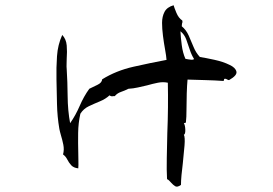

<svg xmlns="http://www.w3.org/2000/svg" viewBox="-20 -723 1040 731"><path d="M854 -476Q876 -466 880 -451Q884 -436 852 -418Q848 -418 844 -421Q839 -424 835 -423Q832 -422 833 -419Q833 -414 827 -415Q799 -417 762.5 -418Q726 -419 694 -420Q692 -399 691 -367Q690 -335 690 -305Q690 -275 688 -260Q689 -256 684.5 -255Q680 -254 680 -254Q685 -246 685.5 -229Q686 -212 680 -210Q685 -201 682.5 -169Q680 -137 676 -101Q673 -78 671 -56Q669 -34 669 -19Q655 -9 647 -14Q639 -19 632 -27Q628 -31 624.5 -35Q621 -39 616 -41Q614 -76 615 -121.5Q616 -167 617 -216Q619 -264 619.5 -313.5Q620 -363 619 -408Q601 -412 581 -408Q561 -404 540 -398Q523 -394 505 -390Q487 -386 469 -385Q455 -378 440.5 -373Q426 -368 417 -357Q415 -357 412 -357Q408 -356 404.5 -356.5Q401 -357 397 -360Q382 -346 360 -337Q338 -328 318 -318.5Q298 -309 286 -290Q278 -255 277.5 -216Q277 -177 278 -142Q278 -125 278.5 -109.5Q279 -94 278 -82Q260 -84 251 -94Q242 -104 236 -116Q230 -128 220 -135Q225 -153 221 -172.5Q217 -192 212 -208Q210 -215 208.5 -221Q207 -227 206 -232Q198 -279 197 -327Q196 -375 195 -421Q194 -465 197 -509Q200 -553 217 -590Q232 -574 234 -550Q236 -526 234 -500Q234 -490 233.5 -479.5Q233 -469 234 -459Q237 -413 237.5 -357.5Q238 -302 247 -254Q268 -284 283.5 -320Q299 -356 320 -385Q334 -392 351 -400Q368 -408 369 -421Q422 -454 488.5 -469Q555 -484 614 -495Q613 -510 608.5 -534.5Q604 -559 600.5 -586.5Q597 -614 597 -636Q597 -660 606.5 -678Q616 -696 641 -703Q643 -695 651.5 -674.5Q660 -654 674 -645Q675 -641 674.5 -638Q674 -635 673 -633Q672 -627 672 -623Q689 -609 698.5 -587.5Q708 -566 717 -544Q726 -522 741 -506Q761 -503 795.5 -495.5Q830 -488 854 -476ZM719 -498Q709 -514 702.5 -534Q696 -554 689 -573Q682 -592 667 -604Q668 -581 672 -551Q676 -521 686 -499Q689 -499 697 -497Q703 -496 709 -495.5Q715 -495 719 -498Z"/></svg>

Font: Yuji Boku
Style: Regular
Weight: 400
Designer: Kataoka Yuji
Foundry: Kinuta Font Factory
Version: Version 3.002